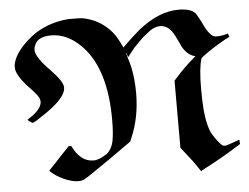

<svg xmlns="http://www.w3.org/2000/svg" viewBox="-51 -742 1084 835"><g transform="rotate(-5 491.5 -324.5)"><path d="M241 -128Q275 -57 332 -57Q357 -57 391 -80Q414 -99 421 -132.5Q428 -166 428 -227Q428 -447 329 -551Q267 -615 196 -615Q138 -615 124 -581Q118 -569 118 -558Q118 -541 135 -517Q147 -498 178 -466Q232 -411 232 -385Q232 -373 226 -361Q220 -347 199 -325Q171 -298 131 -272Q89 -243 83 -243Q82 -242 71.5 -249.5Q61 -257 61 -258Q65 -261 70 -264Q125 -300 125 -333Q125 -336 123 -344Q119 -357 90 -388Q42 -436 29 -472Q26 -480 26 -492Q26 -503 29 -512Q44 -564 113 -619Q179 -670 273 -679H290Q326 -679 335 -678Q415 -664 466 -602Q485 -578 504 -535Q546 -577 582 -607Q671 -678 757 -678Q817 -678 834 -650Q840 -638 852 -617Q863 -593 871 -580Q885 -558 899 -550Q904 -548 916 -548Q936 -548 962 -556L967 -542Q967 -540 947 -531Q887 -497 853 -471Q838 -460 838 -458Q825 -415 825 -328Q825 -270 828 -237Q835 -156 858 -121Q875 -94 892 -77Q898 -71 907 -71Q912 -71 928 -76.5Q944 -82 957.5 -87Q971 -92 971 -91L972 -88Q972 -84 972 -81L973 -73L957 -63Q891 -21 806 23L794 30L783 14Q766 -13 728 -60L713 -79V-372L724 -384Q761 -426 800 -459Q813 -470 813 -471Q809 -472 806 -472Q790 -477 778 -489Q760 -505 748 -536Q732 -571 721 -586Q710 -601 696 -608Q683 -614 672 -614Q646 -614 622 -595Q571 -557 529 -502L522 -492Q521 -492 517 -502.5Q513 -513 512 -513Q528 -461 531 -446Q542 -394 542 -333Q542 -226 503 -137L498 -125L396 -53Q294 18 282 23Q271 27 260 27Q232 27 196 11Q160 -5 136 -29L145 -39Q162 -56 192 -89L230 -129L235 -128Z"/></g></svg>

Font: KaTeX_Fraktur
Style: Bold
Weight: 700
Version: Version 1.1; ttfautohint (v1.3)